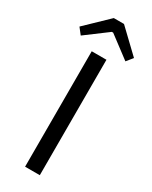

<svg xmlns="http://www.w3.org/2000/svg" viewBox="-261 -945 785 994"><g transform="rotate(30 131.0 -448.0)"><path d="M175 -690V0H87V-690ZM161 -896 294 -769 264 -732 135 -829H127L-3 -732L-32 -769L100 -896Z"/></g></svg>

Font: Exo 2
Style: Regular
Weight: 400
Designer: Natanael Gama
Foundry: Natanael Gama
Version: Version 2.010